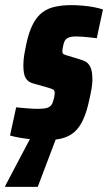

<svg xmlns="http://www.w3.org/2000/svg" viewBox="-63 -538 421 748"><path d="M116 8Q93 8 67 5.5Q41 3 17 -1Q-7 -5 -24 -10L0 -120Q9 -119 20 -118Q31 -117 42.5 -116Q54 -115 64.5 -114.5Q75 -114 83 -114Q98 -114 110 -115.5Q122 -117 130.5 -122.5Q139 -128 143 -141Q145 -148 147.5 -156.5Q150 -165 150 -177Q150 -186 144.5 -189Q139 -192 126 -196L66 -213Q47 -218 37.5 -233Q28 -248 28 -283Q28 -305 32 -328Q36 -351 40 -369Q50 -415 65.5 -444.5Q81 -474 102.5 -490Q124 -506 152.5 -512Q181 -518 215 -518Q236 -518 259 -516Q282 -514 303 -510Q324 -506 338 -501L314 -389Q301 -391 285.5 -392.5Q270 -394 256.5 -395Q243 -396 234 -396Q219 -396 209.5 -393.5Q200 -391 194 -385Q188 -379 185 -368Q184 -362 182 -354Q180 -346 180 -337Q180 -330 184 -327.5Q188 -325 198 -322L244 -308Q256 -305 268.5 -299Q281 -293 289 -277Q297 -261 297 -226Q297 -213 293.5 -192Q290 -171 285 -150Q275 -102 260.5 -71Q246 -40 226 -23Q206 -6 179 1Q152 8 116 8ZM-43 190 -42 185 65 -18H162L161 -13L84 190Z"/></svg>

Font: Saira Condensed Black
Style: Italic
Weight: 900
Width: 3
Italic angle: -12°
Designer: Hector Gatti with collaboration of the Omnibus-Type team
Foundry: Omnibus-Type
Version: Version 1.101